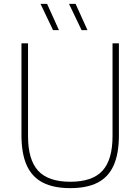

<svg xmlns="http://www.w3.org/2000/svg" viewBox="-20 -964 726 993"><path d="M343.5 9Q257 9 201 -20Q145 -49 118 -109.5Q91 -170 91 -264.5V-740H125V-259.5Q125 -138 177.2 -81Q229.5 -24 343.5 -24Q458 -24 510 -81Q562 -138 562 -259.5V-740H595V-264.5Q595 -170 568.2 -109.5Q541.5 -49 486 -20Q430.5 9 343.5 9ZM402 -808 337 -944H371L432.5 -808ZM254.5 -808 189.5 -944H223.5L285 -808Z"/></svg>

Font: Encode Sans SC Thin
Style: Regular
Weight: 250
Designer: Multiple Designers
Foundry: Impallari Type
Version: Version 3.002